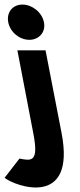

<svg xmlns="http://www.w3.org/2000/svg" viewBox="-122 -670 349 839"><path d="M-102 107C-56 144 211 241 147 -89L77 -450H-46L24 -85C48 40 15 33 -37 23ZM-86 -573C-78 -530 -37 -496 6 -496C48 -496 79 -529 70 -573C61 -617 18 -650 -24 -650C-67 -650 -94 -616 -86 -573Z"/></svg>

Font: Charger EcoBlack
Style: OpObl
Weight: 1000
Designer: Jasper
Foundry: Cannot Into Space Fonts
Version: Version 1.1